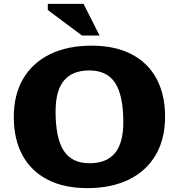

<svg xmlns="http://www.w3.org/2000/svg" viewBox="-20 -955 920 988"><path d="M451 -720Q571.5 -720 656.2 -676.2Q741 -632.5 785.2 -550.5Q829.5 -468.5 829.5 -354.5Q829.5 -240 781.2 -157.5Q733 -75 643.2 -31Q553.5 13 429.5 13Q308.5 13 224 -31Q139.5 -75 95.2 -157Q51 -239 51 -353Q51 -467.5 99.2 -549.8Q147.5 -632 237.2 -676Q327 -720 451 -720ZM441.5 -115Q527 -115 570.8 -166.2Q614.5 -217.5 614.5 -327Q614.5 -462.5 573 -527.5Q531.5 -592.5 439 -592.5Q353.5 -592.5 309.8 -541.2Q266 -490 266 -380.5Q266 -245 307.5 -180Q349 -115 441.5 -115ZM492.5 -772H402L226 -903.5V-935H410Z"/></svg>

Font: Newsreader 6pt
Style: Bold
Weight: 700
Designer: Hugues Gentile
Foundry: Production Type
Version: Version 1.003; ttfautohint (v1.8.3)